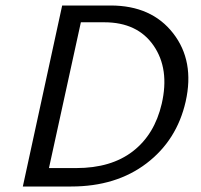

<svg xmlns="http://www.w3.org/2000/svg" viewBox="-20 -678 729 698"><path d="M239 0H63L206 -658H382Q531 -658 609.5 -557Q688 -456 655 -309Q623 -168 512.5 -84Q402 0 239 0ZM568 -301Q597 -427 538.5 -512Q480 -597 359 -597H274L158 -67H257Q384 -67 463 -128Q542 -189 568 -301Z"/></svg>

Font: EauTest Medium
Style: Italic
Weight: 500
Italic angle: -12°
Designer: Christian Thalmann (Catharsis Fonts)
Version: Version 0.001;PS 000.001;hotconv 1.0.88;makeotf.lib2.5.64775